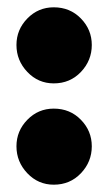

<svg xmlns="http://www.w3.org/2000/svg" viewBox="-20 -495 296 525"><path d="M127 10Q84.5 10 54.8 -21.2Q25 -52.5 25 -95Q25 -137 54.8 -167.5Q84.5 -198 127 -198Q171.5 -198 201.2 -167.5Q231 -137 231 -95Q231 -52.5 201.2 -21.2Q171.5 10 127 10ZM127 -267Q84.5 -267 54.8 -298.2Q25 -329.5 25 -372Q25 -414 54.8 -444.5Q84.5 -475 127 -475Q171.5 -475 201.2 -444.5Q231 -414 231 -372Q231 -329.5 201.2 -298.2Q171.5 -267 127 -267Z"/></svg>

Font: Fraunces 144pt Black
Style: Regular
Weight: 900
Version: Version 1.000;[0bf87f6ff]